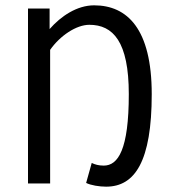

<svg xmlns="http://www.w3.org/2000/svg" viewBox="-20 -688 640 720"><path d="M378 12C486 12 549 -83 549 -335C549 -580 457 -668 333 -668C269 -668 209 -628 166 -579V-656H85V0H168V-501C205 -554 266 -595 315 -595C404 -595 463 -532 463 -335C463 -127 423 -67 369 -67C350 -67 336 -71 324 -77L303 -2C321 7 353 12 378 12Z"/></svg>

Font: Hasklig
Style: Regular
Weight: 400
Monospace: yes
Designer: Paul D. Hunt, Teo Tuominen
Foundry: Adobe Systems Incorporated
Version: Version 2.030;PS 1.0;hotconv 16.6.51;makeotf.lib2.5.65220